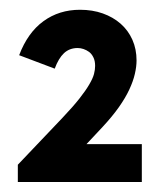

<svg xmlns="http://www.w3.org/2000/svg" viewBox="-20 -730 324 393"><path d="M16.5 -357.5H270.3V-435H110.3L121.8 -397.3L189.8 -470Q209.8 -491.5 223.3 -510.6Q236.8 -529.8 244.6 -546.6Q252.5 -563.5 256 -578.6Q259.5 -593.7 259.5 -606.2Q259.5 -629.5 251 -648.6Q242.5 -667.7 227 -681.4Q211.5 -695 190.4 -702.5Q169.3 -710 143.8 -710Q101 -710 68.9 -686.6Q36.7 -663.2 19.2 -617L92 -589.5Q99.8 -610.7 111 -621.2Q122.3 -631.7 139 -631.7Q144.8 -631.7 150.8 -629.7Q156.8 -627.7 162.1 -623.9Q167.5 -620 171.1 -612.7Q174.7 -605.5 174.7 -595.2Q174.7 -587.5 172.4 -578.5Q170 -569.5 162.7 -557.1Q155.5 -544.7 142.5 -528.2Q129.5 -511.7 108 -489L16.5 -392.8Z"/></svg>

Font: Tilda Sans VF
Style: Regular
Weight: 400
Designer: ParaType Ltd
Foundry: ParaType Ltd
Version: Version 1.010